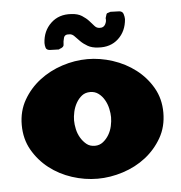

<svg xmlns="http://www.w3.org/2000/svg" viewBox="-45 -593 614 651"><g transform="rotate(-5 262.0 -268.0)"><path d="M262 -393Q305 -393 348 -379Q391 -365 425.5 -338.5Q460 -312 481.5 -274.5Q503 -237 503 -190Q503 -142 481.5 -104.5Q460 -67 426 -40.5Q392 -14 348.5 0Q305 14 262 14Q218 14 175 0Q132 -14 98 -40.5Q64 -67 42.5 -104.5Q21 -142 21 -190Q21 -237 42.5 -274.5Q64 -312 98.5 -338.5Q133 -365 176 -379Q219 -393 262 -393ZM262 -281Q245 -281 233.5 -272Q222 -263 214 -249Q206 -235 202.5 -219Q199 -203 199 -190Q199 -176 202.5 -160Q206 -144 214 -130.5Q222 -117 233.5 -107.5Q245 -98 262 -98Q278 -98 290 -107.5Q302 -117 310 -130.5Q318 -144 321.5 -160Q325 -176 325 -190Q325 -203 321.5 -219Q318 -235 310 -249Q302 -263 290 -272Q278 -281 262 -281ZM342 -542 354 -546 384 -545Q395 -544 398 -534.5Q401 -525 401 -517Q398 -476 371 -451Q344 -426 302 -429Q281 -430 267 -438Q253 -446 243 -456Q233 -466 225.5 -474Q218 -482 209 -482Q193 -484 189.5 -472Q186 -460 186 -449Q186 -444 181.5 -440.5Q177 -437 172 -436L169 -434L138 -435Q127 -436 124.5 -443.5Q122 -451 122 -460Q124 -501 151.5 -527Q179 -553 221 -550Q243 -549 257 -540Q271 -531 280 -521Q289 -511 296 -503Q303 -495 313 -495Q326 -494 332 -504.5Q338 -515 336 -526L340 -539Z"/></g></svg>

Font: CAT Rhythmus
Style: Regular
Weight: 400
Designer: Peter Wiegel nach alter Vorlage
Foundry: Peter Wiegel
Version: 1.000